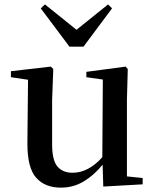

<svg xmlns="http://www.w3.org/2000/svg" viewBox="-20 -840 707 876"><path d="M451.2 11.2 448.2 -88.9Q411.1 -42.5 363.5 -13.2Q315.9 16.1 257.8 16.1Q185.1 16.1 144.8 -29.3Q104.5 -74.7 105 -187L107.9 -476.1L29.8 -487.8V-515.1L211.9 -536.1L223.1 -524.9L217.8 -384.8V-181.2Q217.8 -108.4 242.2 -80.1Q266.6 -51.8 311 -51.8Q348.6 -51.8 383.3 -70.8Q418 -89.8 446.8 -123L449.2 -477.1L374 -487.8V-512.2L553.2 -536.1L563 -524.9L559.1 -384.8V-35.2L630.9 -27.8V1ZM185.1 -819.8 329.1 -704.1 473.1 -819.8 491.2 -801.8 360.8 -627H296.9L166 -801.8Z"/></svg>

Font: Source Han Serif TW SemiBold
Style: Regular
Weight: 600
Designer: Ryoko NISHIZUKA Ë•øÂ°öÊ∂ºÂ≠ê (kana & ideographs); Frank Grie√ühammer (Latin, Greek & Cyrillic); Wenlong ZHANG Âº†ÊñáÈæô 
Foundry: Adobe
Version: Version 2.003;hotconv 1.1.1;makeotfexe 2.6.0